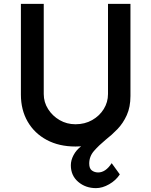

<svg xmlns="http://www.w3.org/2000/svg" viewBox="-20 -749 782 992"><path d="M476 223Q422 223 384 190.5Q346 158 346 105Q346 79 360 52.5Q374 26 399 7Q385 8 370 8Q285 8 221.5 -26Q158 -60 123 -120.5Q88 -181 88 -260V-729H206V-263Q206 -221 228.5 -185.5Q251 -150 288 -128.5Q325 -107 370 -107Q418 -107 456 -128.5Q494 -150 516 -185.5Q538 -221 538 -263V-729H654V-253Q654 -196 635 -154Q616 -112 586.5 -81.5Q557 -51 526 -27Q491 2 466 30.5Q441 59 441 96Q441 122 455 132Q469 142 487 142Q526 142 557 94L599 152Q579 183 544 203Q509 223 476 223Z"/></svg>

Font: Reem Kufi Medium
Style: Regular
Weight: 500
Designer: Khaled Hosny
Version: Version 1.001